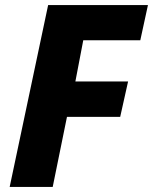

<svg xmlns="http://www.w3.org/2000/svg" viewBox="-20 -734 601 754"><path d="M18 0 169 -714H561L531 -576H307L276 -414H483L452 -275H243L187 0Z"/></svg>

Font: Noto Sans Disp ExtBd
Style: Italic
Weight: 800
Italic angle: -12°
Designer: Monotype Design Team
Foundry: Monotype Imaging Inc.
Version: Version 2.000;GOOG;noto-source:20170915:90ef993387c0